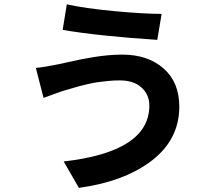

<svg xmlns="http://www.w3.org/2000/svg" viewBox="-20 -825 1040 902"><path d="M681.6 -329.1Q681.6 -380.9 644 -414.6Q606.4 -448.2 539.1 -447.3Q512.7 -447.3 484.4 -444.3Q456.1 -441.4 436 -438.5Q416 -435.5 387.2 -428.7Q358.4 -421.9 347.7 -418.9Q336.9 -416 309.6 -407.7Q282.2 -399.4 281.2 -399.4Q264.6 -394.5 230.5 -381.8Q196.3 -369.1 184.6 -365.2L148.4 -505.9Q190.4 -509.8 255.9 -523.4Q263.7 -525.4 302.2 -533.7Q340.8 -542 361.8 -546.4Q382.8 -550.8 418.9 -556.6Q455.1 -562.5 488.3 -565.4Q521.5 -568.4 554.7 -568.4Q674.8 -568.4 748.5 -503.4Q822.3 -438.5 822.3 -324.2Q822.3 -169.9 693.4 -70.8Q564.5 28.3 350.6 57.6L279.3 -66.4Q681.6 -112.3 681.6 -329.1ZM293.9 -804.7Q376 -786.1 515.1 -772.9Q654.3 -759.8 739.3 -759.8L718.8 -637.7Q438.5 -656.2 274.4 -684.6Z"/></svg>

Font: Nasu
Style: Bold
Weight: 700
Designer: Ryoko NISHIZUKA (kana &amp; ideographs); Paul D. Hunt (Latin, Greek &amp; Cyrillic); Wenlong ZHANG (bopomofo); Sandoll C
Version: Version 2014.1215